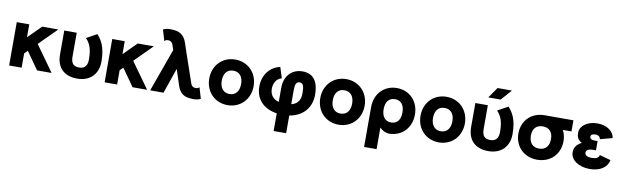

<svg xmlns="http://www.w3.org/2000/svg" viewBox="-52 -1369 7210 2217"><g transform="rotate(10 3553.0 -260.5)"><path d="M191.9 -167.5 229 -204.1 373 0H543.5L327.1 -302.2L532.7 -507.8H343.8L191.9 -356V-507.8H45.4V0H191.9Z M748.5 -507.8H602.1V-228C602.1 -66.9 696.8 13.2 844.7 13.2C992.7 13.2 1087.4 -80.1 1087.4 -228C1087.4 -398.9 1038.6 -476.6 986.3 -533.7L863.8 -465.8C915.5 -414.6 940.9 -347.2 940.9 -228C940.9 -163.1 916.5 -116.7 844.7 -116.7C772.9 -116.7 748.5 -156.7 748.5 -228Z M1311.5 -167.5 1348.6 -204.1 1492.7 0H1663.1L1446.8 -302.2L1652.3 -507.8H1463.4L1311.5 -356V-507.8H1165V0H1311.5Z M2033.7 -507.8 1999.5 -610.8C1966.8 -701.2 1917.5 -735.8 1805.2 -735.8C1760.7 -735.8 1744.6 -727.5 1722.7 -717.8L1760.7 -588.9C1772.9 -600.6 1783.2 -606 1805.2 -606C1832 -606 1854 -588.9 1860.8 -563L1880.4 -503.9L1699.2 0H1855.5L1958 -296.9L2018.6 -112.3C2048.3 -21.5 2097.2 13.2 2209 13.2C2253.9 13.2 2270 4.9 2292 -4.9L2253.9 -133.8C2241.2 -122.1 2231.4 -117.2 2209 -117.2C2182.6 -117.2 2160.2 -133.8 2153.3 -159.7Z M2347.2 -253.9C2347.2 -99.1 2457 13.2 2606.9 13.2C2756.8 13.2 2867.2 -99.1 2867.2 -253.9C2867.2 -408.7 2756.8 -521 2606.9 -521C2457 -521 2347.2 -408.7 2347.2 -253.9ZM2493.7 -253.9C2493.7 -334.5 2531.2 -390.6 2606.9 -390.6C2682.6 -390.6 2720.7 -334.5 2720.7 -253.9C2720.7 -173.3 2682.6 -117.2 2606.9 -117.2C2531.2 -117.2 2493.7 -175.8 2493.7 -253.9Z M3384.3 -390.6C3427.2 -390.6 3437 -348.1 3437 -273.4C3437 -207.5 3417.5 -146 3331.1 -125V-293C3331.1 -351.6 3341.3 -390.6 3384.3 -390.6ZM3184.6 214.8H3331.1V7.3C3487.8 -18.1 3583.5 -126 3583.5 -281.2C3583.5 -433.6 3522.9 -521 3396 -521C3268.6 -521 3184.6 -429.7 3184.6 -293V-126C3107.4 -146.5 3079.1 -202.1 3079.1 -263.7C3079.1 -316.4 3103.5 -383.8 3171.9 -400.4L3131.8 -527.3C3009.8 -499.5 2932.6 -397 2932.6 -263.7C2932.6 -113.8 3028.3 -15.1 3184.6 7.8Z M3648.9 -253.9C3648.9 -99.1 3758.8 13.2 3908.7 13.2C4058.6 13.2 4168.9 -99.1 4168.9 -253.9C4168.9 -408.7 4058.6 -521 3908.7 -521C3758.8 -521 3648.9 -408.7 3648.9 -253.9ZM3795.4 -253.9C3795.4 -334.5 3833 -390.6 3908.7 -390.6C3984.4 -390.6 4022.5 -334.5 4022.5 -253.9C4022.5 -173.3 3984.4 -117.2 3908.7 -117.2C3833 -117.2 3795.4 -175.8 3795.4 -253.9Z M4245.1 -253.9V214.8H4391.6V-39.1C4416 -10.3 4459.5 13.2 4502 13.2C4651.9 13.2 4758.8 -99.1 4758.8 -253.9C4758.8 -408.7 4651.9 -521 4502 -521C4352.1 -521 4245.1 -408.7 4245.1 -253.9ZM4391.6 -253.9C4391.6 -335.9 4428.2 -390.6 4502 -390.6C4576.2 -390.6 4612.3 -335.9 4612.3 -253.9C4612.3 -171.9 4576.2 -117.2 4502 -117.2C4428.2 -117.2 4391.6 -174.3 4391.6 -253.9Z M4824.2 -253.9C4824.2 -99.1 4934.1 13.2 5084 13.2C5233.9 13.2 5344.2 -99.1 5344.2 -253.9C5344.2 -408.7 5233.9 -521 5084 -521C4934.1 -521 4824.2 -408.7 4824.2 -253.9ZM4970.7 -253.9C4970.7 -334.5 5008.3 -390.6 5084 -390.6C5159.7 -390.6 5197.8 -334.5 5197.8 -253.9C5197.8 -173.3 5159.7 -117.2 5084 -117.2C5008.3 -117.2 4970.7 -175.8 4970.7 -253.9Z M5703.1 -597.7 5813.5 -722.7H5645L5558.1 -597.7ZM5568.8 -507.8H5422.4V-228C5422.4 -66.9 5517.1 13.2 5665 13.2C5813 13.2 5907.7 -80.1 5907.7 -228C5907.7 -398.9 5858.9 -476.6 5806.6 -533.7L5684.1 -465.8C5735.8 -414.6 5761.2 -347.2 5761.2 -228C5761.2 -163.1 5736.8 -116.7 5665 -116.7C5593.3 -116.7 5568.8 -156.7 5568.8 -228Z M5972.7 -249C5972.7 -96.7 6081.5 13.2 6236.8 13.2C6392.1 13.2 6501.5 -96.7 6501.5 -249C6501.5 -296.9 6490.7 -340.8 6470.7 -377.4H6572.3V-507.8H6236.8C6081.5 -507.8 5972.7 -401.4 5972.7 -249ZM6119.1 -249C6119.1 -332 6162.1 -377.4 6236.8 -377.4C6311.5 -377.4 6355 -332 6355 -249C6355 -166 6311.5 -117.2 6236.8 -117.2C6162.1 -117.2 6119.1 -166 6119.1 -249Z M6853 -319.8C6816.9 -319.8 6797.4 -332.5 6797.4 -356C6797.4 -378.9 6816.9 -390.6 6853 -390.6C6888.7 -390.6 6909.7 -369.1 6909.7 -345.7L7054.2 -384.8C7043 -457.5 6971.7 -521 6853 -521C6733.9 -521 6650.4 -455.1 6650.4 -377.9C6650.4 -330.1 6660.6 -296.9 6712.4 -268.1C6647 -232.9 6627.4 -194.3 6627.4 -141.6C6627.4 -57.1 6720.7 13.2 6853 13.2C6977.1 13.2 7057.6 -44.4 7073.2 -129.4L6942.4 -165.5C6935.5 -132.3 6907.2 -117.2 6853 -117.2C6798.3 -117.2 6773.4 -137.2 6773.4 -164.1C6773.4 -190.9 6798.3 -211.4 6853 -211.4H6888.7V-319.8Z"/></g></svg>

Font: Giphurs ExtraBold
Style: Regular
Weight: 800
Version: Version 1.000